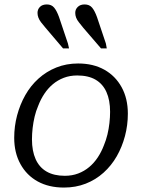

<svg xmlns="http://www.w3.org/2000/svg" viewBox="-20 -833 640 865"><path d="M448 -178Q458 -202 464 -227Q470 -252 473 -278.5Q476 -305 476 -329Q476 -382 459.5 -418.5Q443 -455 410.5 -474Q378 -493 328 -493Q295 -493 267.5 -482.5Q240 -472 218 -453.5Q196 -435 179.5 -410Q163 -385 152 -356Q142 -333 136 -307.5Q130 -282 127 -256Q124 -230 124 -205Q124 -153 140.5 -116Q157 -79 190 -60Q223 -41 272 -41Q305 -41 332.5 -51.5Q360 -62 382 -80.5Q404 -99 420.5 -124Q437 -149 448 -178ZM44 -212Q44 -264 57 -313Q70 -362 94 -404.5Q118 -447 153.5 -479Q189 -511 234 -529Q279 -547 332 -547Q400 -547 450 -519Q500 -491 528 -440Q556 -389 556 -321Q556 -269 543 -220Q530 -171 506 -129Q482 -87 446.5 -55Q411 -23 366 -5.5Q321 12 268 12Q200 12 150 -15.5Q100 -43 72 -94Q44 -145 44 -212ZM417 -756 457 -637 461 -615H435L355 -708Q344 -722 335.5 -732.5Q327 -743 323 -753.5Q319 -764 319 -775Q319 -791 330.5 -802Q342 -813 361 -813Q383 -813 395 -798.5Q407 -784 417 -756ZM246 -756 286 -637 291 -615H264L185 -708Q173 -722 165 -732.5Q157 -743 153 -753.5Q149 -764 149 -775Q149 -791 160 -802Q171 -813 191 -813Q212 -813 224 -798.5Q236 -784 246 -756Z"/></svg>

Font: Roboto Serif 20pt Light
Style: Italic
Weight: 300
Italic angle: -10°
Version: Version 1.007